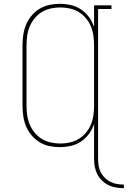

<svg xmlns="http://www.w3.org/2000/svg" viewBox="-20 -763 669 1006"><path d="M629 223Q608 223 587.5 219.5Q567 216 548.5 207Q530 198 515 183.5Q500 169 490.5 151Q481 133 477 112.5Q473 92 473 72V-114Q464 -86 446.5 -62Q429 -38 404.5 -21.5Q380 -5 351 1.5Q322 8 293 8Q265 8 237.5 2Q210 -4 186.5 -18.5Q163 -33 145 -54.5Q127 -76 116.5 -101.5Q106 -127 102 -154.5Q98 -182 98 -210V-525Q98 -553 102 -580.5Q106 -608 116.5 -633.5Q127 -659 145 -680.5Q163 -702 186.5 -716.5Q210 -731 237.5 -737Q265 -743 293 -743Q322 -743 351 -736.5Q380 -730 404.5 -713.5Q429 -697 446.5 -673Q464 -649 473 -621V-735H564V-716H494V72Q494 89 497 107Q500 125 508.5 141Q517 157 530 169.5Q543 182 559 190Q575 198 593 201Q611 204 629 204ZM296 -11Q321 -11 346 -16.5Q371 -22 392.5 -35Q414 -48 430.5 -68Q447 -88 456.5 -111Q466 -134 469.5 -159.5Q473 -185 473 -210V-525Q473 -550 469.5 -575.5Q466 -601 456.5 -624Q447 -647 430.5 -667Q414 -687 392.5 -700Q371 -713 346 -718.5Q321 -724 296 -724Q271 -724 246 -718.5Q221 -713 199.5 -700Q178 -687 161.5 -667Q145 -647 135.5 -624Q126 -601 122.5 -575.5Q119 -550 119 -525V-210Q119 -185 122.5 -159.5Q126 -134 135.5 -111Q145 -88 161.5 -68Q178 -48 199.5 -35Q221 -22 246 -16.5Q271 -11 296 -11Z"/></svg>

Font: Iosevka HT Thin Extended
Style: Regular
Weight: 100
Width: 7
Monospace: yes
Designer: Belleve Invis
Foundry: Belleve Invis
Version: Version 32.3.0; ttfautohint (v1.8.4)